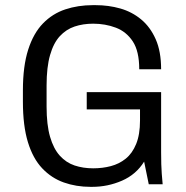

<svg xmlns="http://www.w3.org/2000/svg" viewBox="-20 -716 722 746"><path d="M332 10Q276 10 228 -7Q180 -24 144 -62Q108 -100 88.5 -163.5Q69 -227 69 -321V-365Q69 -459 89.5 -523Q110 -587 147 -625Q184 -663 233.5 -679.5Q283 -696 341 -696H351Q402 -696 447.5 -683Q493 -670 528.5 -640.5Q564 -611 585 -563.5Q606 -516 606 -447H521Q521 -517 496 -555Q471 -593 430 -608.5Q389 -624 342 -624Q303 -624 270 -613Q237 -602 212.5 -575.5Q188 -549 174.5 -502Q161 -455 161 -384V-302Q161 -231 174.5 -184.5Q188 -138 212.5 -111Q237 -84 270 -73Q303 -62 342 -62Q378 -62 410.5 -70.5Q443 -79 468.5 -99.5Q494 -120 509 -156.5Q524 -193 524 -248V-291H317V-358H606V-125Q606 -73 608.5 -41Q611 -9 612 0H558L540 -88Q509 -38 454 -14Q399 10 338 10Z"/></svg>

Font: Chivo Medium Light
Style: Regular
Weight: 300
Version: Version 2.002